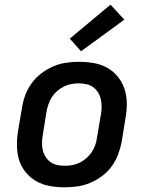

<svg xmlns="http://www.w3.org/2000/svg" viewBox="-20 -792 640 820"><path d="M256 8Q224 8 193 2.5Q162 -3 136 -17.5Q110 -32 90.5 -55.5Q71 -79 62 -107.5Q53 -136 52.5 -168Q52 -200 57 -232L74 -332Q78 -359 88 -386Q98 -413 115.5 -437Q133 -461 157 -479Q181 -497 207.5 -508.5Q234 -520 262 -524Q290 -528 317 -528Q350 -528 381 -522.5Q412 -517 438 -502.5Q464 -488 483 -464.5Q502 -441 511.5 -412.5Q521 -384 521.5 -352Q522 -320 516 -288L500 -188Q495 -161 485 -134Q475 -107 458 -83Q441 -59 417 -41Q393 -23 366 -11.5Q339 0 311 4Q283 8 256 8ZM257 -84Q273 -84 289 -87Q305 -90 320.5 -97.5Q336 -105 349 -116.5Q362 -128 371.5 -142Q381 -156 386.5 -171.5Q392 -187 394 -203L411 -303Q414 -320 414 -336.5Q414 -353 410.5 -368.5Q407 -384 398.5 -397.5Q390 -411 377.5 -420Q365 -429 349 -432.5Q333 -436 316 -436Q301 -436 284.5 -433Q268 -430 253 -422.5Q238 -415 224.5 -403.5Q211 -392 202 -378Q193 -364 187.5 -348.5Q182 -333 179 -317L163 -217Q160 -200 159.5 -183.5Q159 -167 162.5 -151.5Q166 -136 174.5 -122.5Q183 -109 195.5 -100Q208 -91 224 -87.5Q240 -84 257 -84ZM326 -573 278 -627 452 -772 511 -708Z"/></svg>

Font: Iosevka SS04 Semibold Extended
Style: Italic
Weight: 600
Width: 7
Italic angle: -9°
Monospace: yes
Designer: Belleve Invis
Foundry: Belleve Invis
Version: Version 19.0.0; ttfautohint (v1.8.4)